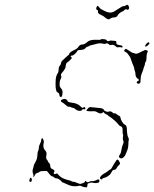

<svg xmlns="http://www.w3.org/2000/svg" viewBox="-20 -786 654 815"><path d="M106 -26Q107 -28 107.5 -29.5Q108 -31 109 -31.5Q110 -32 111 -31Q114 -31 115 -25Q116 -14 109 -14Q102 -14 106 -26ZM475 -107Q481 -112 486 -101Q490 -94 489.5 -91.5Q489 -89 484 -84Q478 -79 475 -72.5Q472 -66 465 -65Q460 -65 457.5 -62Q455 -59 449 -48Q448 -45 438.5 -38.5Q429 -32 425 -32Q423 -32 418.5 -30Q414 -28 414 -27Q414 -25 411.5 -24.5Q409 -24 407 -26Q402 -29 406.5 -36Q411 -43 421 -49Q430 -53 437 -59Q444 -65 448.5 -67Q453 -69 454 -73Q456 -77 464.5 -91Q473 -105 475 -107ZM156 -197Q161 -202 163 -195Q164 -193 165.5 -189Q167 -185 165 -177Q161 -159 172 -147Q178 -141 177.5 -132.5Q177 -124 176 -120Q176 -118 176 -115.5Q176 -113 177 -111Q178 -109 179 -109Q180 -109 182.5 -103Q185 -97 188.5 -94Q192 -91 193 -85Q194 -75 195.5 -73Q197 -71 203 -68Q216 -62 209 -54Q206 -52 208.5 -49Q211 -46 216 -48L222 -50L232 -40Q241 -31 255 -26Q269 -21 272.5 -21Q276 -21 282 -17.5Q288 -14 292 -14.5Q296 -15 307.5 -9.5Q319 -4 324 -6Q329 -8 334 -9.5Q339 -11 340 -14Q342 -21 347 -15Q352 -10 360 -15Q363 -18 369 -17Q375 -16 386 -20Q399 -27 401 -23Q405 -11 395 -10Q391 -10 389.5 -9Q388 -8 376.5 -10Q365 -12 361.5 -10Q358 -8 354.5 -7.5Q351 -7 351 -0.5Q351 6 349 8Q348 10 339.5 8.5Q331 7 325 4Q320 1 313 3Q303 6 288 4Q272 1 255 -8Q249 -11 247 -11Q245 -11 239 -18Q228 -29 219 -29Q213 -29 209.5 -33Q206 -37 203 -37Q197 -37 186 -52L179 -60H165Q151 -60 147.5 -56.5Q144 -53 137.5 -51.5Q131 -50 129 -44Q125 -35 121 -35Q120 -35 121.5 -38Q123 -41 121 -47Q116 -59 120 -70Q122 -74 122.5 -80Q123 -86 130.5 -98.5Q138 -111 138.5 -125.5Q139 -140 142 -145.5Q145 -151 145 -159Q145 -167 150 -176Q155 -185 155 -190.5Q155 -196 156 -197ZM360 -331Q364 -332 368 -331Q376 -330 408 -327Q417 -325 419.5 -322Q422 -319 422 -318Q422 -317 429 -313.5Q436 -310 440 -312Q449 -316 457 -309Q461 -304 465.5 -305Q470 -306 475.5 -301Q481 -296 485.5 -294.5Q490 -293 491 -288Q492 -280 497.5 -270.5Q503 -261 508 -258Q515 -255 517 -249Q519 -243 519 -228Q520 -211 524 -204Q528 -197 526.5 -191.5Q525 -186 525 -176Q525 -159 519 -145Q516 -138 514 -133Q510 -121 500 -115Q493 -112 487 -117Q482 -121 489 -130Q494 -137 496 -152Q497 -163 501.5 -172Q506 -181 504 -186Q500 -197 502 -205Q504 -211 502 -215Q500 -219 500.5 -228Q501 -237 499.5 -242.5Q498 -248 491.5 -250.5Q485 -253 482.5 -257.5Q480 -262 468 -273Q456 -284 448 -289Q438 -295 438 -296.5Q438 -298 431.5 -300.5Q425 -303 422 -307L420 -311L415 -307Q406 -301 394 -309Q386 -314 380 -314Q364 -313 356 -314Q351 -315 349 -315Q347 -315 347 -317Q347 -318 349.5 -321.5Q352 -325 355.5 -328Q359 -331 360 -331ZM245 -364Q250 -366 254 -366Q258 -366 262 -363.5Q266 -361 266 -359Q266 -352 286 -350Q310 -347 321 -335Q327 -329 329 -328.5Q331 -328 335 -330Q338 -333 340 -331Q342 -329 342.5 -326Q343 -323 341 -322Q340 -321 335.5 -322.5Q331 -324 328.5 -319.5Q326 -315 317 -315.5Q308 -316 301 -322Q294 -328 290.5 -328Q287 -328 281 -331Q275 -334 271.5 -333Q268 -332 258 -341Q248 -350 243 -352Q238 -354 238.5 -358Q239 -362 245 -364ZM510 -576Q514 -579 515 -579Q516 -579 529 -570Q542 -561 545 -561Q548 -561 554 -558.5Q560 -556 574 -563.5Q588 -571 590 -571Q592 -571 593.5 -573Q595 -575 601 -573Q607 -571 607.5 -569.5Q608 -568 605 -562Q602 -556 602 -542.5Q602 -529 598.5 -524Q595 -519 595 -514Q595 -509 593 -506Q591 -503 589.5 -496Q588 -489 582.5 -476Q577 -463 577 -449Q577 -435 573 -432Q566 -429 562 -433Q557 -438 565.5 -442Q574 -446 566 -451Q555 -458 555 -471Q555 -478 552.5 -484.5Q550 -491 550 -494.5Q550 -498 547 -505Q542 -515 535 -537Q532 -545 528.5 -549Q525 -553 522.5 -557.5Q520 -562 513 -565Q503 -570 510 -576ZM601 -600Q613 -612 614 -602Q615 -599 608 -594Q598 -585 596 -590Q596 -594 601 -600ZM436 -612Q438 -610 444 -612.5Q450 -615 461 -613Q470 -613 472.5 -611Q475 -609 474 -604Q473 -599 478.5 -597Q484 -595 491 -594Q502 -592 500 -586Q499 -583 495 -585Q486 -587 480 -585Q477 -584 470 -590Q462 -598 452 -595Q446 -593 442 -598Q436 -604 429 -601Q424 -598 416 -601Q403 -604 386 -599Q377 -596 370.5 -595Q364 -594 358 -590.5Q352 -587 349.5 -587Q347 -587 344 -583Q338 -574 320 -574Q310 -574 308.5 -570Q307 -566 299 -558Q291 -550 285 -550Q281 -550 280 -548Q279 -546 282 -544Q285 -542 285 -540Q285 -539 280.5 -534Q276 -529 270.5 -524.5Q265 -520 264 -520Q263 -520 261 -515Q259 -510 259 -506Q259 -495 244 -478Q236 -470 240 -462Q242 -458 237.5 -450.5Q233 -443 233 -431Q233 -422 234 -419Q235 -416 242 -407Q248 -400 244 -382Q243 -376 240 -374.5Q237 -373 234.5 -376Q232 -379 232 -384Q231 -391 226 -393Q221 -395 220 -398Q215 -410 216 -437Q216 -463 225 -475Q229 -481 229 -491.5Q229 -502 233.5 -506.5Q238 -511 239 -518Q240 -525 246 -530Q252 -535 260.5 -543.5Q269 -552 270.5 -552Q272 -552 273 -556Q275 -565 298 -575Q308 -580 311 -585Q319 -597 328 -597Q339 -597 351 -608Q363 -619 393 -617Q404 -616 408 -618.5Q412 -621 416.5 -620Q421 -619 425.5 -619Q430 -619 436 -612ZM514 -763Q520 -766 522 -765.5Q524 -765 526 -760Q530 -753 527 -749Q525 -745 524 -744.5Q523 -744 517.5 -746Q512 -748 508.5 -743.5Q505 -739 499 -737Q484 -730 480 -721Q475 -712 464 -712Q454 -712 445 -705Q439 -701 427 -711Q421 -717 410 -722Q400 -727 397.5 -730Q395 -733 396 -737.5Q397 -742 392 -744Q386 -746 390 -756Q394 -766 400 -756Q404 -750 409.5 -747Q415 -744 423 -740Q440 -731 453 -733Q462 -735 467.5 -739Q473 -743 478.5 -746Q484 -749 492 -754.5Q500 -760 505 -760Q510 -760 514 -763Z"/></svg>

Font: TT2020 Style D
Style: Italic
Weight: 400
Italic angle: -15°
Version: Version 0.2.000